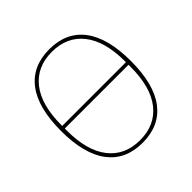

<svg xmlns="http://www.w3.org/2000/svg" viewBox="-184 -873 1048 1048"><g transform="rotate(-45 340.0 -349.0)"><path d="M540.5 -79.5Q471 12 340 12Q209 12 139.5 -79.5Q70 -171 70 -349Q70 -527 139.5 -618.5Q209 -710 340 -710Q471 -710 540.5 -618.5Q610 -527 610 -349Q610 -171 540.5 -79.5ZM586 -328V-344H94V-328Q94 -172 159 -90Q224 -8 340 -8Q456 -8 521 -90Q586 -172 586 -328ZM94 -370V-364H586V-370Q586 -526 521 -608Q456 -690 340 -690Q224 -690 159 -608Q94 -526 94 -370Z"/></g></svg>

Font: IBM Plex Sans Thin
Style: Regular
Weight: 100
Designer: Mike Abbink, Paul van der Laan, Pieter van Rosmalen
Foundry: Bold Monday
Version: Version 3.0